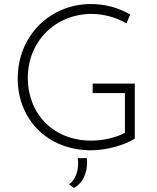

<svg xmlns="http://www.w3.org/2000/svg" viewBox="-20 -738 781 953"><path d="M649 -50V-323H440V-276H600V-79C556 -54 489 -40 433 -40C243 -40 118 -175 118 -351C118 -533 255 -669 436 -669C495 -669 561 -650 608 -622L626 -666C572 -698 505 -718 431 -718C233 -718 68 -565 68 -348C68 -149 211 8 434 8C507 8 601 -18 649 -50ZM347 195C402 164 417 100 411 47H366C373 101 359 150 323 177Z"/></svg>

Font: Sulaf Light
Style: Regular
Weight: 300
Designer: Bandar Raffah (Arabic) and Santiago Orozco (Latin)
Foundry: Caramella and Typemade
Version: Version 1.005;PS 001.005;hotconv 1.0.88;makeotf.lib2.5.64775